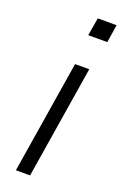

<svg xmlns="http://www.w3.org/2000/svg" viewBox="-137 -733 497 776"><g transform="rotate(20 111.5 -345.0)"><path d="M129 -613 142 -690H223L211 -613ZM41 0 119 -485H180L102 0Z"/></g></svg>

Font: Nunito Sans Light
Style: Italic
Weight: 300
Italic angle: -9°
Designer: Vernon Adams
Foundry: Vernon Adams
Version: Version 3.006; ttfautohint (v1.8.3)